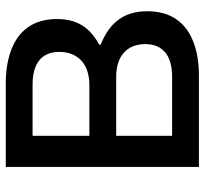

<svg xmlns="http://www.w3.org/2000/svg" viewBox="-42 -668 710 666"><g transform="rotate(-90 313.0 -335.0)"><path d="M357 -670H67V0H386C446 0 607 -13 607 -179C607 -261 567 -310 491 -341V-346C549 -377 580 -421 580 -492C580 -657 419 -670 357 -670ZM175 -93V-287H380C454 -287 493 -247 493 -186C493 -127 455 -93 380 -93ZM175 -380V-577H353C428 -577 466 -544 466 -484C466 -422 426 -380 351 -380Z"/></g></svg>

Font: LT Wave Text Medium
Style: Regular
Weight: 500
Designer: Daniel Lyons
Version: Version 2.5 (Glyphs App)